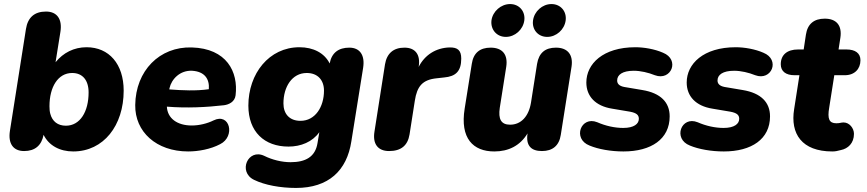

<svg xmlns="http://www.w3.org/2000/svg" viewBox="-20 -736 4275 947"><path d="M341 11C491 11 590 -117 590 -289C590 -420 518 -503 407 -503C345 -503 292 -476 254 -429L278 -579C288 -642 261 -679 207 -679C150 -679 117 -650 108 -593L29 -91C19 -28 45 9 99 9C153 9 185 -19 195 -71C221 -18 275 11 341 11ZM305 -116C265 -116 238 -137 228 -175C225 -186 224 -198 224 -212C224 -307 266 -376 336 -376C387 -376 417 -341 417 -280C417 -185 375 -116 305 -116Z M908 11C958 11 1019 0 1066 -25C1142 -63 1114 -182 1033 -142C1003 -127 963 -117 926 -117C854 -117 806 -152 803 -210C900 -202 999 -207 1085 -217C1108 -220 1138 -233 1142 -266C1156 -382 1098 -497 926 -502C767 -507 649 -387 647 -218C645 -86 751 11 908 11ZM815 -295 816 -301C826 -346 868 -390 928 -387C989 -383 1014 -347 1010 -296C948 -287 881 -290 815 -295Z M1440 191C1600 191 1691 106 1713 -39L1771 -401C1781 -464 1755 -501 1703 -501C1650 -501 1616 -476 1606 -423C1580 -475 1525 -503 1457 -503C1307 -503 1205 -373 1205 -215C1205 -86 1284 -13 1403 -13C1464 -13 1521 -36 1555 -84L1546 -30C1535 38 1487 64 1413 64C1370 64 1322 52 1284 33C1203 -6 1152 112 1233 151C1286 177 1363 191 1440 191ZM1462 -140C1408 -140 1378 -174 1378 -226C1378 -307 1420 -376 1493 -376C1547 -376 1578 -341 1578 -289C1578 -209 1535 -140 1462 -140Z M1899 9C1958 9 1991 -18 2000 -73L2026 -239C2037 -310 2063 -343 2135 -350L2171 -354C2228 -359 2255 -385 2255 -447C2255 -487 2238 -503 2197 -502C2130 -500 2075 -465 2045 -406C2055 -466 2029 -501 1975 -501C1921 -501 1888 -473 1879 -419L1827 -87C1817 -26 1844 9 1899 9Z M2418 11C2488 11 2545 -17 2582 -78C2573 -18 2599 9 2653 9C2706 9 2738 -18 2746 -71L2799 -407C2808 -466 2780 -501 2722 -501C2669 -501 2638 -475 2629 -421L2599 -230C2588 -162 2550 -121 2496 -121C2451 -121 2437 -149 2445 -204L2477 -407C2486 -467 2458 -501 2400 -501C2347 -501 2315 -475 2307 -421L2272 -201C2248 -53 2314 11 2418 11ZM2475 -554C2520 -554 2560 -590 2566 -635C2572 -680 2541 -716 2496 -716C2451 -716 2410 -680 2404 -635C2399 -590 2430 -554 2475 -554ZM2679 -554C2724 -554 2764 -590 2770 -635C2776 -680 2745 -716 2700 -716C2655 -716 2615 -680 2609 -635C2603 -590 2634 -554 2679 -554Z M3055 11C3192 11 3283 -50 3283 -162C3283 -231 3239 -277 3148 -292L3059 -307C3033 -312 3024 -324 3024 -339C3024 -367 3050 -387 3106 -387C3139 -387 3178 -378 3210 -365C3291 -335 3335 -442 3250 -476C3209 -494 3156 -503 3114 -503C2954 -503 2872 -421 2872 -329C2872 -261 2917 -213 2999 -200L3088 -185C3119 -179 3131 -169 3131 -150C3131 -125 3107 -105 3054 -105C3012 -105 2967 -115 2926 -133C2845 -166 2802 -51 2888 -18C2931 0 2993 11 3055 11Z M3550 11C3687 11 3778 -50 3778 -162C3778 -231 3734 -277 3643 -292L3554 -307C3528 -312 3519 -324 3519 -339C3519 -367 3545 -387 3601 -387C3634 -387 3673 -378 3705 -365C3786 -335 3830 -442 3745 -476C3704 -494 3651 -503 3609 -503C3449 -503 3367 -421 3367 -329C3367 -261 3412 -213 3494 -200L3583 -185C3614 -179 3626 -169 3626 -150C3626 -125 3602 -105 3549 -105C3507 -105 3462 -115 3421 -133C3340 -166 3297 -51 3383 -18C3426 0 3488 11 3550 11Z M4085 11C4099 11 4110 9 4128 4C4162 -3 4192 -29 4192 -76C4192 -103 4170 -132 4141 -132C4126 -132 4125 -128 4105 -128C4070 -128 4060 -149 4070 -206L4095 -365H4147C4195 -365 4224 -396 4224 -439C4224 -474 4198 -492 4155 -492H4116L4125 -550C4134 -610 4106 -644 4048 -644C3995 -644 3963 -618 3955 -565L3944 -492H3916C3863 -492 3831 -466 3831 -419C3831 -384 3856 -365 3899 -365H3923L3897 -198C3877 -76 3935 11 4085 11Z"/></svg>

Font: SN Pro Heavy
Style: Italic
Weight: 800
Italic angle: -9°
Designer: Tobias Whetton
Foundry: Supernotes
Version: Version 1.001;Glyphs 3.2 (3249)